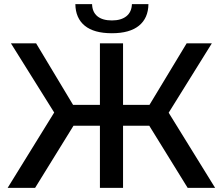

<svg xmlns="http://www.w3.org/2000/svg" viewBox="-20 -910 1079 930"><path d="M889 0 703 -301H576V0H464V-301H336L150 0H17L242.5 -365L33 -700H155L334 -402H464V-700H576V-402H704L884 -700H1006L797 -364L1022 0ZM522 -749Q435 -749 390.5 -785.5Q346 -822 345 -890H426Q427 -851.5 451.8 -831.2Q476.5 -811 522 -811Q566.5 -811 592 -831.2Q617.5 -851.5 619 -890H699Q698 -822 653 -785.5Q608 -749 522 -749Z"/></svg>

Font: Argentum Sans
Style: Regular
Weight: 400
Designer: Julieta Ulanovsky, Owen Earl, Chris M. Simpson, Rasmus Andersson, Cristiano Sobral
Foundry: The Argentum Sans Project Authors
Version: Version 3.135; ttfautohint (v1.8.4.7-5d5b-dirty)